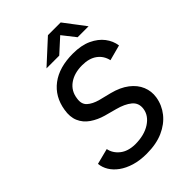

<svg xmlns="http://www.w3.org/2000/svg" viewBox="-258 -1003 1129 1129"><g transform="rotate(-45 306.0 -439.0)"><path d="M277 13Q220 13 176 -0.5Q132 -14 101 -36.5Q70 -59 52.5 -87.5Q35 -116 32 -148L130 -173Q138 -132 173.5 -103.5Q209 -75 268 -74Q344 -74 393.5 -106Q443 -138 450 -188Q456 -232 424 -258.5Q392 -285 335 -300L261 -320Q215 -333 178.5 -358Q142 -383 125.5 -421.5Q109 -460 118 -512Q133 -606 202.5 -658.5Q272 -711 386 -711Q456 -711 504 -688.5Q552 -666 579 -630.5Q606 -595 612 -553L515 -527Q505 -572 469.5 -598Q434 -624 376 -624Q310 -624 267 -593Q224 -562 217 -507Q210 -465 234.5 -442.5Q259 -420 303 -408L379 -389Q442 -373 483 -341.5Q524 -310 541 -268.5Q558 -227 551 -182Q542 -126 507 -82Q472 -38 414.5 -12.5Q357 13 277 13ZM215 -759 359 -891H464V-889L321 -759ZM474 -759 371 -890 372 -891H465L565 -759Z"/></g></svg>

Font: Figtree Light Medium
Style: Italic
Weight: 500
Italic angle: -9.5°
Version: Version 2.000